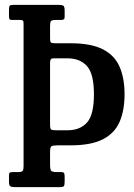

<svg xmlns="http://www.w3.org/2000/svg" viewBox="-20 -770 550 790"><path d="M186 -144V-93.5Q186 -73 190.5 -67.5Q195 -62 215 -62H230Q241.5 -62 243.8 -57.8Q246 -53.5 246 -42V-24Q246 -9 243 -4.5Q240 0 225 0H44Q28.5 0 22.8 -3.2Q17 -6.5 17 -23V-48Q17 -57 20.2 -59.5Q23.5 -62 33 -62H54Q69.5 -62 73.2 -67Q77 -72 77 -86V-675Q77 -683.5 73.5 -685.8Q70 -688 61 -688H29.5Q20.5 -688 18.8 -691.8Q17 -695.5 17 -704.5V-732Q17 -743.5 20.8 -746.8Q24.5 -750 35.5 -750H219Q234.5 -750 240.2 -746.8Q246 -743.5 246 -727V-702Q246 -693 242.8 -690.5Q239.5 -688 230 -688H209Q193.5 -688 189.8 -683.2Q186 -678.5 186 -664V-611Q186 -599 189.5 -595.5Q193 -592 204.5 -592H270.5Q355 -592 403.5 -567Q452 -542 472.2 -495Q492.5 -448 492.5 -382Q492.5 -316 472.2 -269Q452 -222 403.5 -197Q355 -172 270.5 -172H218Q197.5 -172 191.8 -168.2Q186 -164.5 186 -144ZM209.5 -234H257.5Q309.5 -234 338 -265.8Q366.5 -297.5 366.5 -382Q366.5 -466.5 337.8 -498.2Q309 -530 257.5 -530H200.5Q191 -530 188.5 -525.2Q186 -520.5 186 -510.5V-256Q186 -240.5 190.5 -237.2Q195 -234 209.5 -234Z"/></svg>

Font: Besley* Condensed Medium
Style: Regular
Weight: 500
Width: 3
Designer: Owen Earl
Foundry: indestructible type*
Version: Version 3.000; ttfautohint (v1.8.3)